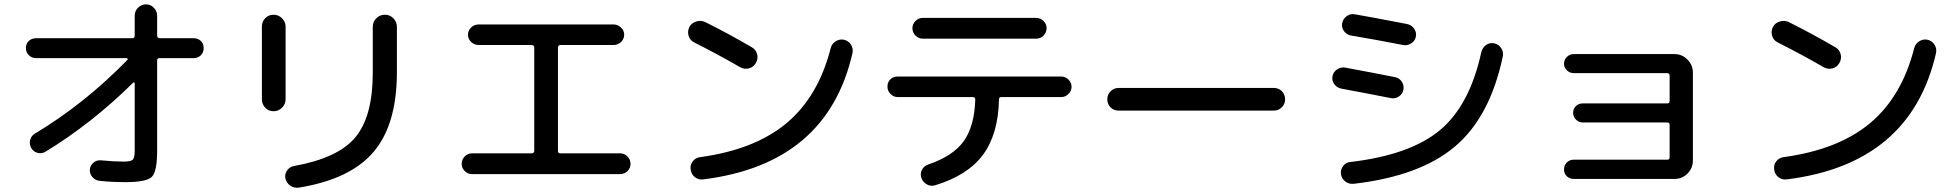

<svg xmlns="http://www.w3.org/2000/svg" viewBox="-20 -818 9040 886"><path d="M146.5 -549.8Q127 -549.8 113.3 -563Q99.6 -576.2 99.6 -596.2Q99.6 -616.2 112.8 -628.9Q126 -641.6 146.5 -641.6H590.8Q601.6 -641.6 601.6 -654.3V-746.1Q601.6 -767.6 617.2 -782.7Q632.8 -797.9 653.8 -797.9Q674.8 -797.9 689.9 -782.2Q705.1 -766.6 705.1 -746.1V-654.3Q705.1 -642.6 715.8 -641.6H874Q893.6 -641.6 906.7 -628.9Q919.9 -616.2 919.9 -596.2Q919.9 -576.2 906.7 -563Q893.6 -549.8 874 -549.8H715.8Q705.1 -549.8 705.1 -539.1V-122.1Q705.1 -26.4 680.7 -2Q656.2 22.5 559.6 22.5Q495.1 22.5 440.4 16.6Q420.9 14.6 407.2 0Q393.6 -14.6 394.5 -35.2Q395.5 -53.7 410.6 -66.9Q425.8 -80.1 446.3 -78.1Q509.8 -72.3 549.8 -72.3Q584 -72.3 592.8 -81.1Q601.6 -89.8 601.6 -125V-432.6Q601.6 -435.5 599.1 -437.5Q596.7 -439.5 594.7 -436.5Q401.4 -246.1 188.5 -117.2Q171.9 -107.4 152.8 -112.8Q133.8 -118.2 124 -135.3Q114.3 -152.3 119.1 -171.9Q124 -191.4 140.6 -201.2Q369.1 -337.9 568.4 -542Q570.3 -543.9 568.8 -546.9Q567.4 -549.8 564.5 -549.8Z M1811.5 -694.3V-485.4Q1811.5 -243.2 1703.6 -116.7Q1595.7 9.8 1358.4 47.9Q1336.9 50.8 1319.3 38.6Q1301.8 26.4 1296.9 4.9Q1293 -14.6 1304.7 -31.2Q1316.4 -47.9 1335.9 -51.8Q1539.1 -87.9 1619.6 -184.1Q1700.2 -280.3 1700.2 -482.4V-694.3Q1700.2 -717.8 1716.8 -733.9Q1733.4 -750 1756.3 -750Q1779.3 -750 1795.4 -733.4Q1811.5 -716.8 1811.5 -694.3ZM1242.2 -304.7Q1219.7 -304.7 1204.1 -320.8Q1188.5 -336.9 1188.5 -360.4V-695.3Q1188.5 -718.8 1204.1 -734.4Q1219.7 -750 1242.2 -750Q1265.6 -750 1281.7 -733.4Q1297.9 -716.8 1297.9 -695.3V-360.4Q1297.9 -337.9 1281.7 -321.3Q1265.6 -304.7 1242.2 -304.7Z M2158.2 -14.6Q2138.7 -14.6 2124.5 -28.8Q2110.4 -43 2110.4 -61.5Q2110.4 -81.1 2124 -95.7Q2137.7 -110.4 2158.2 -110.4H2433.6Q2444.3 -110.4 2445.3 -121.1V-598.6Q2445.3 -609.4 2433.6 -610.4H2188.5Q2168.9 -610.4 2154.3 -624Q2139.6 -637.7 2139.6 -658.2Q2139.6 -676.8 2153.8 -690.9Q2168 -705.1 2188.5 -705.1H2811.5Q2831.1 -705.1 2845.7 -690.9Q2860.4 -676.8 2860.4 -658.2Q2860.4 -638.7 2846.2 -624.5Q2832 -610.4 2811.5 -610.4H2566.4Q2555.7 -610.4 2554.7 -598.6V-121.1Q2554.7 -110.4 2566.4 -110.4H2841.8Q2861.3 -110.4 2875.5 -96.2Q2889.6 -82 2889.6 -61.5Q2889.6 -43 2876 -28.8Q2862.3 -14.6 2841.8 -14.6Z M3183.6 -622.1Q3164.1 -631.8 3157.7 -652.3Q3151.4 -672.9 3161.1 -693.4Q3170.9 -711.9 3192.9 -718.8Q3214.8 -725.6 3235.4 -715.8Q3351.6 -657.2 3448.2 -600.6Q3467.8 -589.8 3473.6 -568.8Q3479.5 -547.9 3468.3 -527.8Q3457 -507.8 3436 -502.4Q3415 -497.1 3395.5 -507.8Q3297.9 -564.5 3183.6 -622.1ZM3874 -634.8Q3895.5 -629.9 3906.7 -612.3Q3918 -594.7 3914.1 -574.2Q3797.9 -61.5 3225.6 9.8Q3203.1 12.7 3186.5 -0.5Q3169.9 -13.7 3167 -36.1Q3164.1 -57.6 3176.8 -73.7Q3189.5 -89.8 3210 -92.8Q3462.9 -127 3609.9 -250Q3756.8 -373 3813.5 -596.7Q3818.4 -616.2 3836.4 -627.4Q3854.5 -638.7 3874 -634.8Z M4238.3 -735.4H4761.7Q4781.2 -735.4 4795.4 -721.2Q4809.6 -707 4809.6 -688.5Q4809.6 -668.9 4795.9 -654.3Q4782.2 -639.6 4761.7 -639.6H4238.3Q4218.8 -639.6 4204.6 -653.8Q4190.4 -668 4190.4 -688.5Q4190.4 -707 4204.6 -721.2Q4218.8 -735.4 4238.3 -735.4ZM4122.1 -370.1Q4103.5 -370.1 4089.4 -384.3Q4075.2 -398.4 4075.2 -418.5Q4075.2 -438.5 4088.4 -451.7Q4101.6 -464.8 4122.1 -464.8H4877Q4896.5 -464.8 4910.6 -450.7Q4924.8 -436.5 4924.8 -418Q4924.8 -398.4 4910.6 -384.3Q4896.5 -370.1 4877 -370.1H4600.6Q4589.8 -370.1 4589.8 -359.4Q4586.9 -200.2 4516.6 -104.5Q4446.3 -8.8 4294.9 37.1Q4275.4 43 4256.8 32.7Q4238.3 22.5 4231.4 2Q4225.6 -16.6 4234.4 -34.2Q4243.2 -51.8 4262.7 -58.6Q4377.9 -97.7 4427.2 -166.5Q4476.6 -235.4 4480.5 -358.4Q4480.5 -370.1 4468.8 -370.1Z M5141.6 -307.6Q5119.1 -307.6 5104.5 -322.8Q5089.8 -337.9 5089.8 -359.9Q5089.8 -381.8 5105 -397Q5120.1 -412.1 5141.6 -412.1H5858.4Q5880.9 -412.1 5895.5 -397Q5910.2 -381.8 5910.2 -359.9Q5910.2 -337.9 5895 -322.8Q5879.9 -307.6 5858.4 -307.6Z M6875 -618.2Q6894.5 -614.3 6906.7 -596.7Q6918.9 -579.1 6915 -558.6Q6856.4 -279.3 6694.3 -142.1Q6532.2 -4.9 6225.6 30.3Q6204.1 32.2 6187.5 19Q6170.9 5.9 6168 -14.6Q6165 -34.2 6177.7 -51.3Q6190.4 -68.4 6210 -70.3Q6486.3 -102.5 6624 -216.8Q6761.7 -331.1 6815.4 -576.2Q6820.3 -597.7 6836.9 -609.9Q6853.5 -622.1 6875 -618.2ZM6168.9 -409.2Q6149.4 -413.1 6137.2 -429.7Q6125 -446.3 6128.9 -466.3Q6132.8 -486.3 6150.4 -498Q6168 -509.8 6188.5 -505.9Q6330.1 -479.5 6418 -461.9Q6437.5 -458 6448.7 -440.9Q6460 -423.8 6456.1 -403.8Q6452.1 -383.8 6435.1 -372.6Q6418 -361.3 6398.4 -365.2Q6310.5 -382.8 6168.9 -409.2ZM6473.6 -707Q6493.2 -703.1 6505.4 -686Q6517.6 -668.9 6513.7 -648.9Q6509.8 -628.9 6491.7 -617.7Q6473.6 -606.4 6454.1 -610.4Q6325.2 -635.7 6212.9 -654.3Q6193.4 -658.2 6181.6 -674.8Q6169.9 -691.4 6173.8 -711.4Q6177.7 -731.4 6194.8 -743.7Q6211.9 -755.9 6232.4 -752Q6306.6 -739.3 6473.6 -707Z M7673.8 -81.1Q7684.6 -81.1 7684.6 -91.8V-242.2Q7684.6 -252.9 7673.8 -252.9H7283.2Q7265.6 -252.9 7252.4 -266.1Q7239.3 -279.3 7239.3 -297.4Q7239.3 -315.4 7252 -328.1Q7264.6 -340.8 7283.2 -340.8H7673.8Q7684.6 -340.8 7684.6 -352.5V-468.8Q7684.6 -479.5 7673.8 -480.5H7242.2Q7224.6 -480.5 7210.9 -493.2Q7197.3 -505.9 7197.3 -523.9Q7197.3 -542 7210.4 -555.2Q7223.6 -568.4 7242.2 -568.4H7707Q7742.2 -568.4 7767.1 -543Q7792 -517.6 7792 -483.4V-77.1Q7792 -42 7767.1 -17.1Q7742.2 7.8 7707 7.8H7242.2Q7223.6 7.8 7210.4 -4.4Q7197.3 -16.6 7197.3 -35.6Q7197.3 -54.7 7210 -67.9Q7222.7 -81.1 7242.2 -81.1Z M8183.6 -622.1Q8164.1 -631.8 8157.7 -652.3Q8151.4 -672.9 8161.1 -693.4Q8170.9 -711.9 8192.9 -718.8Q8214.8 -725.6 8235.4 -715.8Q8351.6 -657.2 8448.2 -600.6Q8467.8 -589.8 8473.6 -568.8Q8479.5 -547.9 8468.3 -527.8Q8457 -507.8 8436 -502.4Q8415 -497.1 8395.5 -507.8Q8297.9 -564.5 8183.6 -622.1ZM8874 -634.8Q8895.5 -629.9 8906.7 -612.3Q8918 -594.7 8914.1 -574.2Q8797.9 -61.5 8225.6 9.8Q8203.1 12.7 8186.5 -0.5Q8169.9 -13.7 8167 -36.1Q8164.1 -57.6 8176.8 -73.7Q8189.5 -89.8 8210 -92.8Q8462.9 -127 8609.9 -250Q8756.8 -373 8813.5 -596.7Q8818.4 -616.2 8836.4 -627.4Q8854.5 -638.7 8874 -634.8Z"/></svg>

Font: Rounded-X Mgen+ 1m medium
Style: Regular
Weight: 500
Designer: [Source Han Sans]
Ryoko NISHIZUKA  (kana & ideographs); Paul D. Hunt (Latin, Greek & Cyrillic); Wenlong ZHANG  (bopomofo
Version: Version 1.059.20150602